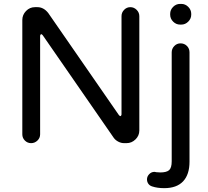

<svg xmlns="http://www.w3.org/2000/svg" viewBox="-20 -724 1062 979"><path d="M847.7 -649.4V-653.3Q847.7 -673.8 862.8 -689Q877.9 -704.1 898.4 -704.1H904.3Q924.8 -704.1 939.9 -689Q955.1 -673.8 955.1 -653.3V-649.4Q955.1 -628.9 939.9 -613.8Q924.8 -598.6 904.3 -598.6H898.4Q877.9 -598.6 862.8 -613.8Q847.7 -628.9 847.7 -649.4ZM93.8 -39.1V-622.1Q93.8 -648.4 112.8 -668Q131.8 -687.5 158.2 -687.5H170.9Q202.1 -687.5 225.6 -658.2L585.9 -137.7Q590.8 -131.8 593.8 -131.8Q595.7 -131.8 597.7 -134.8Q599.6 -137.7 599.6 -141.6V-641.6Q599.6 -660.2 612.8 -673.8Q626 -687.5 644.5 -687.5Q663.1 -687.5 676.8 -673.8Q690.4 -660.2 690.4 -641.6V-58.6Q690.4 -32.2 670.9 -13.2Q651.4 5.9 625 5.9H613.3Q597.7 5.9 583.5 -1.5Q569.3 -8.8 560.5 -20.5L198.2 -543.9Q193.4 -549.8 190.4 -549.8Q188.5 -549.8 186.5 -546.9Q184.6 -543.9 184.6 -540V-39.1Q184.6 -20.5 170.9 -7.3Q157.2 5.9 138.7 5.9Q120.1 5.9 106.9 -7.3Q93.8 -20.5 93.8 -39.1ZM755.9 226.6Q743.2 222.7 736.3 212.9Q729.5 203.1 729.5 190.4Q729.5 175.8 740.7 164.1Q752 152.3 767.6 152.3L779.3 154.3H782.2Q788.1 155.3 796.9 155.3Q829.1 155.3 842.3 143.6Q855.5 131.8 855.5 98.6V-457Q855.5 -475.6 868.7 -489.3Q881.8 -502.9 900.4 -502.9Q919.9 -502.9 933.1 -489.7Q946.3 -476.6 946.3 -457V100.6Q946.3 166 913.6 200.7Q880.9 235.4 817.4 235.4Q782.2 235.4 755.9 226.6Z"/></svg>

Font: FakePearl
Style: Regular
Weight: 400
Version: Version 1.2